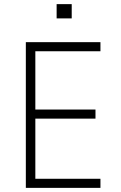

<svg xmlns="http://www.w3.org/2000/svg" viewBox="-20 -909 587 929"><path d="M105 0V-705H466V-661H151V-379H442V-335H151V-44H466V0ZM254 -820V-889H327V-820Z"/></svg>

Font: Nunito Sans 7pt Condensed ExtraLight
Style: Regular
Weight: 250
Width: 3
Designer: Vernon Adams
Foundry: Vernon Adams
Version: Version 3.101;gftools[0.9.27]